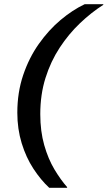

<svg xmlns="http://www.w3.org/2000/svg" viewBox="-20 -770 515 920"><path d="M173 -223Q173 -317 198 -396.5Q223 -476 266 -541.5Q309 -607 363 -658.5Q417 -710 475 -747V-750H386Q327 -722 270 -674Q213 -626 166 -559.5Q119 -493 91 -410Q63 -327 63 -230Q63 -152 84 -83.5Q105 -15 140.5 39Q176 93 216 130H301L302 127Q271 92 241 42Q211 -8 192 -74.5Q173 -141 173 -223Z"/></svg>

Font: Roboto Serif 20pt Medium
Style: Italic
Weight: 500
Italic angle: -10°
Version: Version 1.008